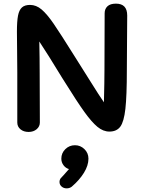

<svg xmlns="http://www.w3.org/2000/svg" viewBox="-20 -734 792 1055"><path d="M679 -649Q679 -551 678 -505L677 -349Q677 -207 669 -136Q661 -65 641 -38Q621 -11 581 -11Q547 -11 515.5 -37Q484 -63 444 -118.5Q404 -174 333 -288L321 -307Q240 -440 196 -506Q198 -412 198 -332L199 -61Q199 -39 181.5 -24Q164 -9 137 -9Q110 -9 92.5 -23.5Q75 -38 75 -61V-336L74 -459Q73 -495 73 -560Q73 -617 79 -648Q85 -679 100.5 -693Q116 -707 145 -707Q179 -707 208.5 -682Q238 -657 274.5 -604Q311 -551 391 -423L476 -288Q527 -206 551 -172Q554 -289 554 -350L555 -661Q555 -685 570.5 -699.5Q586 -714 617 -714Q679 -714 679 -649ZM466 138Q466 175 441.5 215Q417 255 374 292Q362 301 346 301Q330 301 318.5 291Q307 281 307 266Q307 254 314 245Q317 241 330 228Q356 199 359 195Q341 190 329 174Q317 158 317 138Q317 107 339 85.5Q361 64 392 64Q422 64 444 85.5Q466 107 466 138Z"/></svg>

Font: Mali SemiBold
Style: Regular
Weight: 600
Designer: Kitiyaporn Chalermlarp | Katatrad Aksorn Co.,Ltd.
Foundry: Cadson Demak Co.,Ltd.
Version: Version 1.000; ttfautohint (v1.6)